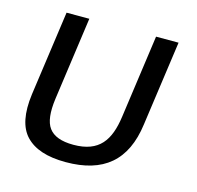

<svg xmlns="http://www.w3.org/2000/svg" viewBox="-85 -619 736 717"><g transform="rotate(15 283.5 -260.0)"><path d="M228 10C373 10 455 -57 474 -202L520 -530H433L388 -208C375 -115 339 -60 239 -60C192 -60 161 -72 144 -95C127 -118 123 -156 130 -208L175 -530H87L41 -202C31 -127 42 -74 73 -41C105 -7 156 10 228 10Z"/></g></svg>

Font: Cheyenne Sans
Style: Italic
Weight: 400
Italic angle: -8.13011°
Designer: The Public Sans project authors (U.S. Web Design System), Libre Franklin designed by Pablo Impallari and Rodrigo Fuenzal
Foundry: The Cheyenne Sans Project Authors
Version: Version 2.007